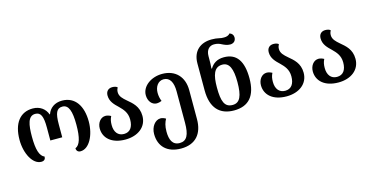

<svg xmlns="http://www.w3.org/2000/svg" viewBox="-94 -1258 3881 1996"><g transform="rotate(-15 1846.0 -260.0)"><path d="M211 10C244 10 257 -8 257 -34C206 -54 183 -128 183 -268C183 -394 198 -488 277 -488C337 -488 358 -440 358 -319V-180H486V-319C486 -440 507 -488 569 -488C637 -488 662 -414 662 -268C662 -129 639 -54 589 -34C589 -8 605 10 633 10C727 10 795 -121 795 -268C795 -433 723 -549 581 -549C501 -549 446 -506 425 -444H421C399 -506 344 -549 266 -549C129 -549 50 -446 50 -268C50 -122 119 10 211 10Z M1116 13C1250 13 1349 -60 1349 -179C1349 -283 1286 -332 1233 -377C1196 -409 1164 -438 1164 -483C1164 -502 1169 -518 1177 -533C1165 -543 1147 -549 1122 -549C1080 -549 1053 -522 1053 -478C1053 -412 1095 -372 1137 -332C1176 -293 1216 -252 1216 -176C1216 -95 1182 -47 1116 -47C1052 -47 1015 -94 1015 -169C1015 -206 1020 -232 1035 -262C1017 -272 996 -279 977 -279C924 -279 886 -228 886 -167C886 -64 968 13 1116 13Z M1651 253C1809 253 1888 155 1888 1V-312C1888 -454 1802 -548 1659 -548C1537 -548 1438 -472 1438 -378C1438 -314 1476 -266 1528 -266C1544 -266 1562 -270 1581 -278C1569 -308 1563 -337 1563 -370C1563 -435 1599 -490 1659 -490C1726 -490 1758 -430 1758 -334V4C1758 134 1728 194 1651 194C1574 194 1548 131 1548 44C1548 -18 1561 -55 1579 -88C1559 -100 1540 -106 1523 -106C1465 -106 1417 -43 1417 35C1417 168 1501 253 1651 253Z M2285 13C2444 13 2525 -81 2525 -269C2525 -454 2460 -549 2323 -549C2248 -549 2203 -515 2175 -468H2169C2172 -500 2173 -545 2173 -572V-601C2173 -671 2211 -705 2259 -705C2293 -705 2317 -697 2340 -684C2364 -672 2392 -660 2424 -660C2452 -660 2485 -676 2485 -720C2485 -746 2470 -765 2444 -773C2429 -752 2404 -747 2379 -747C2360 -747 2344 -748 2326 -753C2305 -758 2281 -761 2248 -761C2130 -761 2042 -694 2042 -558V-268C2042 -79 2131 13 2285 13ZM2285 -46C2198 -46 2173 -115 2173 -264C2173 -396 2198 -479 2288 -479C2364 -479 2394 -405 2394 -263C2394 -115 2364 -46 2285 -46Z M2851 13C2985 13 3084 -60 3084 -179C3084 -283 3021 -332 2968 -377C2931 -409 2899 -438 2899 -483C2899 -502 2904 -518 2912 -533C2900 -543 2882 -549 2857 -549C2815 -549 2788 -522 2788 -478C2788 -412 2830 -372 2872 -332C2911 -293 2951 -252 2951 -176C2951 -95 2917 -47 2851 -47C2787 -47 2750 -94 2750 -169C2750 -206 2755 -232 2770 -262C2752 -272 2731 -279 2712 -279C2659 -279 2621 -228 2621 -167C2621 -64 2703 13 2851 13Z M3409 13C3543 13 3642 -60 3642 -179C3642 -283 3579 -332 3526 -377C3489 -409 3457 -438 3457 -483C3457 -502 3462 -518 3470 -533C3458 -543 3440 -549 3415 -549C3373 -549 3346 -522 3346 -478C3346 -412 3388 -372 3430 -332C3469 -293 3509 -252 3509 -176C3509 -95 3475 -47 3409 -47C3345 -47 3308 -94 3308 -169C3308 -206 3313 -232 3328 -262C3310 -272 3289 -279 3270 -279C3217 -279 3179 -228 3179 -167C3179 -64 3261 13 3409 13Z"/></g></svg>

Font: Noto Serif Georgian SemiBold
Style: Regular
Weight: 600
Designer: Monotype Design Team, Akaki Razmadze
Foundry: Google LLC
Version: Version 2.003